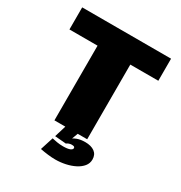

<svg xmlns="http://www.w3.org/2000/svg" viewBox="-201 -816 1091 1160"><g transform="rotate(30 345.0 -236.0)"><path d="M230.5 0H459V-521H654.5V-675H34.5V-521H230.5ZM352.5 202.5Q388 202.5 423 195Q458 187.5 486.2 173Q514.5 158.5 531.2 137.8Q548 117 548 90.5Q548 56 523.8 38.2Q499.5 20.5 457.5 20.5Q425.5 20.5 401.5 29.5Q387.5 35 377.5 41.5L393 0H306.5L282 80.5L360.5 87Q365 82.5 374.8 78.8Q384.5 75 394.5 75Q406.5 75 411.5 77.5Q416.5 80 416.5 87Q416.5 97 401 103.5Q385.5 110 353.5 110Q331 110 310.5 106.5Q290 103 275.5 99.5L246.5 190.5Q273.5 196 301.2 199.2Q329 202.5 352.5 202.5Z"/></g></svg>

Font: Anybody Thin Black
Style: Regular
Weight: 900
Version: Version 1.113;gftools[0.9.25]